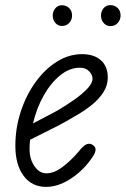

<svg xmlns="http://www.w3.org/2000/svg" viewBox="-20 -721 491 750"><path d="M160 9Q104 9 72 -34.5Q40 -78 40 -151Q40 -221 61.2 -285.5Q82.5 -350 119 -400.5Q155.5 -451 202.2 -480.2Q249 -509.5 300.5 -509.5Q347.5 -509.5 374.2 -485.5Q401 -461.5 401 -418.5Q401 -387 384 -360.8Q367 -334.5 341 -313.2Q315 -292 287.2 -275.5Q259.5 -259 237.5 -246.5Q208 -230 166.8 -209.8Q125.5 -189.5 97.5 -175Q96.5 -166 96 -156.8Q95.5 -147.5 95.5 -138Q95.5 -100 114.5 -72Q133.5 -44 161.5 -44Q191 -44 223.8 -68.5Q256.5 -93 287 -128.5Q306.5 -154 319.8 -158Q333 -162 342.5 -154.5Q349.5 -150 352.2 -143.2Q355 -136.5 350.8 -124.8Q346.5 -113 331.5 -93.5Q298 -49 251.8 -20Q205.5 9 160 9ZM109 -239Q130.5 -250.5 156 -263.5Q181.5 -276.5 204 -289Q239.5 -310 271 -332.2Q302.5 -354.5 322 -375.5Q341.5 -396.5 341.5 -414Q341.5 -428 328.5 -442.2Q315.5 -456.5 292 -456.5Q251.5 -456.5 214.8 -426.5Q178 -396.5 150.2 -347Q122.5 -297.5 109 -239ZM411.5 -619Q395.5 -619 385 -631Q374.5 -643 374.5 -660.5Q374.5 -676.5 384.5 -688.8Q394.5 -701 411.5 -701Q428 -701 439.5 -690Q451 -679 451 -660.5Q451 -643.5 439.8 -631.2Q428.5 -619 411.5 -619ZM222 -619.5Q206.5 -619.5 196.2 -631.5Q186 -643.5 186 -660.5Q186 -676.5 196 -688.5Q206 -700.5 222 -700.5Q238.5 -700.5 250 -689.5Q261.5 -678.5 261.5 -660.5Q261.5 -643.5 250.5 -631.5Q239.5 -619.5 222 -619.5Z"/></svg>

Font: Edu AU VIC WA NT Pre
Style: Regular
Weight: 400
Designer: Tina and Corey Anderson, Eben Sorkin, Mirko Velimirovic
Foundry: Google for Education
Version: Version 1.001